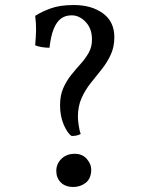

<svg xmlns="http://www.w3.org/2000/svg" viewBox="-20 -734 577 764"><path d="M274 -714Q344 -714 389.5 -681Q435 -648 435 -586Q435 -547 420.5 -516Q406 -485 384.5 -458Q363 -431 341 -403.5Q319 -376 304.5 -343.5Q290 -311 290 -269Q290 -257 293 -236Q296 -215 301 -201Q292 -196 283.5 -194.5Q275 -193 265 -193Q248 -204 233.5 -238Q219 -272 219 -315Q219 -355 232 -384Q245 -413 263.5 -436Q282 -459 301 -480Q320 -501 333 -524Q346 -547 346 -577Q346 -620 321 -646.5Q296 -673 265 -673Q240 -673 222.5 -660Q205 -647 193.5 -618.5Q182 -590 177 -544Q163 -544 146.5 -546.5Q130 -549 120 -554Q123 -589 123.5 -614.5Q124 -640 120 -671Q145 -687 181.5 -700.5Q218 -714 274 -714ZM272 10Q240 10 222 -8Q204 -26 204 -54Q204 -82 224.5 -102Q245 -122 277 -122Q308 -122 325.5 -101.5Q343 -81 343 -60Q343 -24 321.5 -7Q300 10 272 10Z"/></svg>

Font: Vollkorn
Style: Regular
Weight: 400
Designer: Friedrich Althausen
Foundry: Friedrich Althausen
Version: Version 4.104